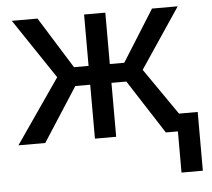

<svg xmlns="http://www.w3.org/2000/svg" viewBox="-51 -583 899 814"><g transform="rotate(-5 398.5 -176.0)"><path d="M489.7 -229.5H426.3V0H335.9V-229.5H272.5L124.5 0H10.3L199.2 -273.4L28.3 -528.3H137.7L273.9 -309.6H335.9V-528.3H426.3V-309.6H487.8L625 -528.3H734.4L563 -272.9L752 0H637.7ZM779.8 175.3H689V-74.7H779.8Z"/></g></svg>

Font: Roboto-ThirdPerson-AD3FC
Style: ThirdPerson-AD3FC
Weight: 400
Designer: Google
Version: Version 2.137; 2017